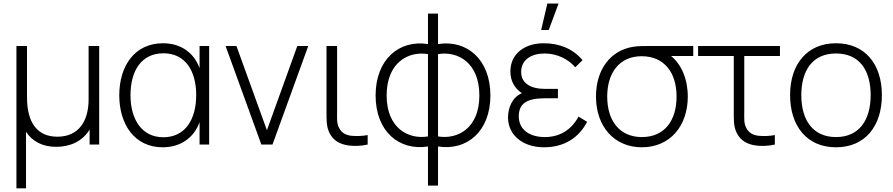

<svg xmlns="http://www.w3.org/2000/svg" viewBox="-20 -792 4892 1052"><path d="M122.5 240V-70C157.5 -16.5 214 12.5 287.5 12.5C364 12.5 431 -17 471 -82V0H523.5V-540H465.5V-248.5C465.5 -129.5 412.5 -43 294.5 -43C182 -43 128 -122.5 128 -259V-540H70V240Z M1073.5 -418.5C1042.5 -504 970 -555 873 -555C718 -555 633.5 -431 633.5 -270C633.5 -109 718.5 15 871.5 15C968.5 15 1042 -36 1073.5 -122.5V0H1126V-540H1073.5ZM875 -40C755.5 -40 695 -140 695 -270.5C695 -403 754 -500 875.5 -500C994.5 -500 1055 -404.5 1055 -271C1055 -138.5 995.5 -40 875 -40Z M1473 0 1669 -540H1609L1442.5 -78.5L1275.5 -540H1216L1412 0Z M1889 5C1920 9.5 1961 8 1994.5 0V-52C1967 -46.5 1934 -45.5 1905 -48C1874.5 -52 1852.5 -63 1838 -91C1824 -117.5 1827 -142 1827 -188.5V-540H1769V-187.5C1769 -136 1767.5 -100 1785.5 -63C1806.5 -21 1843.5 -1.5 1889 5Z M2380 225V10.5C2538 35.5 2667 -71.5 2667 -269C2667 -466.5 2538 -575.5 2380 -550.5V-717.5H2325V-550.5C2167 -575.5 2038 -466.5 2038 -269C2038 -71.5 2167 35.5 2325 10.5V225ZM2325 -44.5C2218 -26.5 2098.5 -89.5 2098.5 -269C2098.5 -449 2217 -513.5 2325 -495.5ZM2380 -495.5C2488 -513.5 2606.5 -449.5 2606.5 -269C2606.5 -89 2487 -26.5 2380 -44.5Z M2979 -772.5 2945 -627.5H2986.5L3040.5 -772.5ZM3150 -153C3110 -80 3047 -41 2965 -41C2879.5 -41 2822.5 -83.5 2822.5 -154.5C2822.5 -223 2864 -253.5 2965 -253.5H3037V-305H2966C2886.5 -305 2835.5 -336.5 2835.5 -398C2835.5 -466 2893.5 -499 2963.5 -499C3031.5 -499 3093.5 -468.5 3132 -423.5L3172 -462.5C3120 -523.5 3048 -555 2958.5 -555C2854.5 -555 2776.5 -497 2776.5 -401C2776.5 -347.5 2800 -308 2839.5 -281.5C2786.5 -259 2763.5 -201 2763.5 -148.5C2763.5 -49.5 2847.5 15 2960 15C3071 15 3151 -36.5 3197 -124.5Z M3543.5 -540C3512 -540 3477.5 -540 3451 -536C3323.5 -516 3245.5 -410 3245.5 -263C3245.5 -101.5 3343 15 3497 15C3650.5 15 3748.5 -101 3748.5 -263C3748.5 -359 3713.5 -439 3657 -485H3778.5V-540ZM3687 -263C3687 -131.5 3621.5 -41 3497 -41C3376 -41 3307 -129 3307 -263C3307 -389 3370.5 -484.5 3497 -484C3621 -483 3687 -393 3687 -263Z M4120 5C4151 9.5 4192 8 4225.5 0V-52C4198.5 -46.5 4165.5 -45.5 4136 -48C4106 -52 4083.5 -63 4069 -91C4055 -117.5 4058 -142 4058 -188.5V-485H4253.5V-540H3805V-485H4000.5V-187.5C4000.5 -136 3998.5 -100 4017 -63C4038 -21 4074.5 -1.5 4120 5Z M4560.5 15C4720 15 4812 -100.5 4812 -271C4812 -438 4721.5 -555 4560.5 -555C4403 -555 4309 -440.5 4309 -271C4309 -103 4400 15 4560.5 15ZM4560.5 -41C4435.5 -41 4370.5 -132 4370.5 -271C4370.5 -405 4431.5 -499 4560.5 -499C4687 -499 4750.5 -409.5 4750.5 -271C4750.5 -134.5 4688 -41 4560.5 -41Z"/></svg>

Font: Hauora Light
Style: Regular
Weight: 300
Designer: Wayne Shih
Foundry: WCYS
Version: Version 1.001;hotconv 1.0.109;makeotfexe 2.5.65596